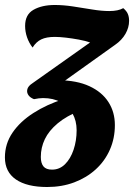

<svg xmlns="http://www.w3.org/2000/svg" viewBox="-58 -550 538 770"><path d="M131 200Q50 200 5.8 169.7Q-38.3 139.3 -38.3 81.3Q-38.3 26.7 -7.8 -18Q22.7 -62.7 76 -96.8Q129.3 -131 197.3 -152.7L265.7 -107.7Q208.7 -85 173.3 -55.3Q138 -25.7 121.8 8.2Q105.7 42 105.7 79.3Q105.7 104.3 116.2 117.3Q126.7 130.3 150.7 130.3Q180.7 130.3 202.7 108.7Q224.7 87 237 50.7Q249.3 14.3 249.3 -27.7Q249.3 -66 232.7 -95Q216 -124 185.8 -140.3Q155.7 -156.7 114.3 -156.7Q106 -156.7 97.3 -155.5Q88.7 -154.3 78.3 -152.3L176.3 -228.3Q250.3 -227.7 300.7 -204.3Q351 -181 376.8 -140.8Q402.7 -100.7 402.7 -48.3Q402.7 4.7 382.7 50.2Q362.7 95.7 326 129.2Q289.3 162.7 239.8 181.3Q190.3 200 131 200ZM78.3 -152.3Q64 -158 57.3 -166.7Q50.7 -175.3 50.7 -184.3Q50.7 -194.3 56.8 -202.5Q63 -210.7 75.7 -218.7L303.3 -379.7Q284.3 -386.3 258.2 -391.2Q232 -396 206.5 -399Q181 -402 161.7 -402Q128 -402 107.3 -392Q86.7 -382 72.7 -359.3Q58.3 -377.7 50.5 -400.3Q42.7 -423 42.7 -446Q42.7 -491.7 76.5 -510.8Q110.3 -530 161.7 -530Q195.7 -530 234.5 -524.2Q273.3 -518.3 311.5 -512Q349.7 -505.7 380.3 -505.7Q416 -505.7 436.3 -517.3Q450 -505.7 454.8 -493.8Q459.7 -482 459.7 -466.3Q459.7 -439.7 445.2 -414.3Q430.7 -389 403.7 -370.3L191.3 -218.7Z"/></svg>

Font: Sansita Swashed Light
Style: Regular
Weight: 300
Designer: Pablo Cosgaya
Foundry: Omnibus-Type
Version: Version 1.003